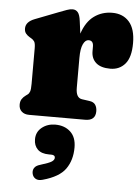

<svg xmlns="http://www.w3.org/2000/svg" viewBox="-55 -540 640 876"><g transform="rotate(5 265.0 -102.5)"><path d="M279 -446 286.5 -389.5Q305 -445 341 -471Q377 -497 424 -497Q473 -497 501.5 -464.5Q530 -432 530 -367Q530 -302 504.2 -272Q478.5 -242 436.5 -242Q393 -242 371 -261.5Q349 -281 349 -314.5V-336Q349 -363 327 -363Q312 -363 302 -342Q292 -321 292 -279V-142Q292 -96 320 -92L355 -87Q374 -84.5 382 -72.5Q390 -60.5 390 -43Q390 0 343 0H86Q64.5 0 51.8 -11.5Q39 -23 39 -43Q39 -58 45.5 -68.2Q52 -78.5 64 -87L71 -92Q78 -97 81.5 -106.8Q85 -116.5 85 -142V-305Q85 -327.5 79.5 -335.8Q74 -344 65 -349L58 -353Q47 -359.5 40 -368.2Q33 -377 33 -391Q33 -421.5 73 -437L179 -478Q201 -486.5 215.8 -491.8Q230.5 -497 242 -497Q257 -497 266.2 -486Q275.5 -475 279 -446ZM192 172Q157.5 172 140 154.8Q122.5 137.5 122.5 108.5Q122.5 75 148 54.5Q173.5 34 209.5 34Q252 34 278.8 58.8Q305.5 83.5 305.5 130.5Q305.5 188.5 277 228.8Q248.5 269 174 289.5Q153.5 295.5 141 288Q128.5 280.5 125.5 265.5Q122.5 251 129.5 239.8Q136.5 228.5 155.5 223Q197 210.5 208.5 202.5Q220 194.5 220 185Q220 172 202 172Z"/></g></svg>

Font: Fraunces 9pt SuperSoft Black
Style: Regular
Weight: 900
Version: Version 1.000;[b76b70a41]